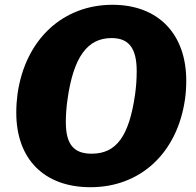

<svg xmlns="http://www.w3.org/2000/svg" viewBox="-20 -772 817 802"><path d="M358 10C566 10 721 -132 753 -359C756 -381 758 -406 758 -435C758 -630 641 -752 450 -752C242 -752 85 -607 53 -378C50 -355 48 -330 48 -301C48 -109 163 10 358 10ZM363 -130C288 -130 255 -169 255 -262C255 -291 257 -322 262 -357C287 -534 345 -613 446 -613C518 -613 551 -571 551 -475C551 -444 549 -411 544 -376C519 -203 466 -130 363 -130Z"/></svg>

Font: Libre Franklin ExtraBold
Style: Italic
Weight: 800
Italic angle: -8°
Designer: Pablo Impallari, Rodrigo Fuenzalida
Foundry: Impallari Type
Version: Version 1.002; ttfautohint (v1.5)